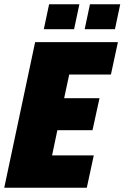

<svg xmlns="http://www.w3.org/2000/svg" viewBox="-30 -887 588 907"><path d="M-10 0 136 -688H527L494 -535H297L273 -423H440L407 -272H241L216 -153H413L380 0ZM370 -749 395 -867H538L513 -749ZM177 -749 202 -867H345L320 -749Z"/></svg>

Font: Saira SemiCondensed Black
Style: Italic
Weight: 900
Width: 4
Italic angle: -12°
Designer: Hector Gatti with collaboration of the Omnibus-Type team
Foundry: Omnibus-Type
Version: Version 1.101